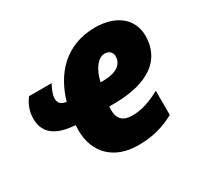

<svg xmlns="http://www.w3.org/2000/svg" viewBox="-125 -721 927 889"><g transform="rotate(-30 338.0 -276.5)"><path d="M378 10C460 10 516 -8 574 -39V-168C521 -140 476 -123 423 -123C374 -123 350 -147 350 -194C350 -199 351 -206 351 -213H374C565 -213 660 -288 660 -413C660 -505 587 -563 476 -563C317 -563 227 -457 191 -330C165 -334 150 -344 150 -371C150 -391 162 -419 174 -440H53C30 -409 18 -376 18 -340C18 -276 52 -224 173 -216C173 -207 172 -198 172 -189C172 -67 251 10 378 10ZM384 -330H372C384 -387 416 -436 454 -436C479 -436 493 -420 493 -400C493 -365 468 -330 384 -330Z"/></g></svg>

Font: Noto Sans SemiCondensed Black
Style: Italic
Weight: 900
Width: 4
Italic angle: -12°
Designer: Monotype Design Team
Foundry: Monotype Imaging Inc.
Version: Version 2.013